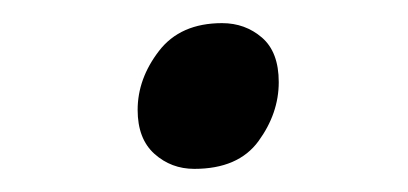

<svg xmlns="http://www.w3.org/2000/svg" viewBox="-20 -353 353 166"><path d="M148 -207Q128 -207 113.5 -220Q99 -233 99 -258Q99 -285 117.5 -309Q136 -333 172 -333Q192 -333 206.5 -320.5Q221 -308 221 -282Q221 -255 203.5 -231Q186 -207 148 -207Z"/></svg>

Font: Playwrite MX
Style: Regular
Weight: 400
Designer: Veronika Burian, José Scaglione
Foundry: TypeTogether
Version: Version 1.002